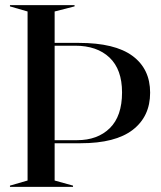

<svg xmlns="http://www.w3.org/2000/svg" viewBox="-20 -732 631 752"><path d="M19 -5 88 -25V-687L19 -707V-712H272V-707L194 -687V-564H289Q430 -564 499 -513Q568 -462 568 -369Q568 -276 500 -223.5Q432 -171 296 -171H194V-25L266 -5V0H19ZM282 -183Q362 -183 410 -230Q458 -277 458 -370Q458 -460 409 -506.5Q360 -553 274 -553H194V-183Z"/></svg>

Font: Nyght Serif
Style: Regular
Weight: 400
Designer: Maksym Kobuzan
Version: Version 0.410;July 4, 2025;FontCreator 15.0.0.2958 64-bit